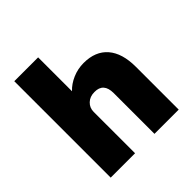

<svg xmlns="http://www.w3.org/2000/svg" viewBox="-194 -891 1042 1042"><g transform="rotate(-45 326.5 -370.0)"><path d="M70 0V-740H253V-480Q280 -509 320.5 -526.5Q361 -544 406 -544Q496 -544 544 -488.5Q592 -433 592 -328V0H406V-313Q406 -392 336 -391Q301 -391 279 -370Q257 -349 257 -318V0Z"/></g></svg>

Font: Lexend Deca ExtraBold
Style: Regular
Weight: 800
Designer: Bonnie Shaver-Troup, Thomas Jockin
Foundry: Lexend
Version: Version 1.008; ttfautohint (v1.8.4.7-5d5b)